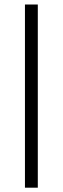

<svg xmlns="http://www.w3.org/2000/svg" viewBox="-20 -724 284 868"><path d="M150.9 124.5H92.8V-703.6H150.9Z"/></svg>

Font: Vazir Light FD-UI
Style: Light-FD-UI
Weight: 300
Designer: Saber Rastikerdar
Foundry: Saber Rastikerdar
Version: Version 30.1.0